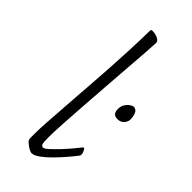

<svg xmlns="http://www.w3.org/2000/svg" viewBox="-247 -801 858 858"><g transform="rotate(45 182.5 -371.5)"><path d="M158 13Q154 13 146.5 9.5Q139 6 131 0.5Q123 -5 117 -10.5Q111 -16 109 -20Q107 -25 107 -35.5Q107 -46 107 -63Q107 -90 109.5 -126.5Q112 -163 115 -206.5Q118 -250 121.5 -299Q125 -348 129 -402Q133 -456 136.5 -513.5Q140 -571 142.5 -630Q145 -689 146 -748Q146 -752 147.5 -754Q149 -756 155 -756Q166 -756 177 -753Q188 -750 196 -744Q204 -738 204 -729Q204 -718 201 -674.5Q198 -631 193 -568Q188 -505 183 -434Q178 -363 173 -294.5Q168 -226 165 -171.5Q162 -117 162 -89Q162 -58 165.5 -49.5Q169 -41 178 -41Q185 -41 201.5 -56Q218 -71 238 -92Q258 -113 275 -133.5Q292 -154 300 -164Q302 -166 303.5 -168Q305 -170 307 -170Q310 -170 315.5 -160.5Q321 -151 321 -141Q321 -134 318 -131Q306 -115 285.5 -91Q265 -67 241.5 -43Q218 -19 196 -3Q174 13 158 13ZM322 -366Q306 -366 299 -374.5Q292 -383 292 -401Q292 -418 300 -430.5Q308 -443 318.5 -450Q329 -457 337 -457Q344 -457 350.5 -451.5Q357 -446 361 -434.5Q365 -423 365 -406Q365 -396 359.5 -386.5Q354 -377 344.5 -371.5Q335 -366 322 -366Z"/></g></svg>

Font: Briem Hand Thin
Style: Regular
Weight: 100
Designer: Gunnlaugur SE Briem, Eben Sorkin
Foundry: Sorkin Type Co.
Version: Version 1.003